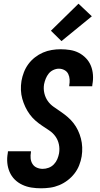

<svg xmlns="http://www.w3.org/2000/svg" viewBox="-20 -1009 540 1037"><path d="M202 8Q175 8 149.5 4Q124 0 100.5 -11Q77 -22 59.5 -39.5Q42 -57 32 -80Q22 -103 19.5 -129Q17 -155 22 -182L23 -192H147V-187Q144 -170 145.5 -153.5Q147 -137 155.5 -123.5Q164 -110 179 -103.5Q194 -97 211 -97Q227 -97 243 -103Q259 -109 271 -121.5Q283 -134 289.5 -149.5Q296 -165 299 -181Q303 -206 298 -229.5Q293 -253 279.5 -272Q266 -291 246.5 -304Q227 -317 207.5 -330Q188 -343 171 -358Q154 -373 140.5 -391.5Q127 -410 117 -431Q107 -452 100.5 -475Q94 -498 93 -522.5Q92 -547 96 -572Q100 -595 109 -618.5Q118 -642 133 -662.5Q148 -683 168.5 -699Q189 -715 212 -725Q235 -735 259.5 -739Q284 -743 307 -743Q333 -743 358.5 -739Q384 -735 406 -723.5Q428 -712 445 -694Q462 -676 471 -653.5Q480 -631 482 -605Q484 -579 479 -553L478 -543H354V-548Q357 -564 356 -580Q355 -596 348.5 -609.5Q342 -623 328 -630.5Q314 -638 298 -638Q283 -638 268 -631Q253 -624 243 -611.5Q233 -599 227 -584Q221 -569 218 -554Q214 -529 219.5 -505.5Q225 -482 238 -463.5Q251 -445 270.5 -431.5Q290 -418 309 -405Q328 -392 345.5 -377Q363 -362 377 -344Q391 -326 401 -305Q411 -284 417 -261Q423 -238 424 -213.5Q425 -189 421 -164Q417 -140 407.5 -116Q398 -92 382 -71.5Q366 -51 345 -35Q324 -19 300 -9Q276 1 251 4.5Q226 8 202 8ZM312 -787 255 -843 404 -989 476 -921Z"/></svg>

Font: Iosevka Extrabold Oblique
Style: Regular
Weight: 800
Italic angle: -9°
Monospace: yes
Designer: Belleve Invis
Foundry: Belleve Invis
Version: Version 32.5.0; ttfautohint (v1.8.4)